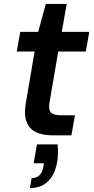

<svg xmlns="http://www.w3.org/2000/svg" viewBox="-20 -688 479 976"><path d="M249 0Q198 0 163.5 -16Q129 -32 115 -69Q101 -106 112 -169L156 -426H65L83 -526H174L213 -668H319L294 -526H434L416 -426H276L232 -169Q225 -131 238.5 -116.5Q252 -102 292 -102H361L343 0ZM132 268 141 217Q167 217 181.5 202Q196 187 201 157L203 142H151L168 46H273Q275 70 274.5 94Q274 118 270 138Q259 200 224 234Q189 268 132 268Z"/></svg>

Font: DM Sans 9pt SemiBold
Style: Italic
Weight: 600
Italic angle: -10°
Version: Version 4.004;gftools[0.9.30]